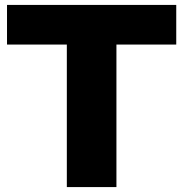

<svg xmlns="http://www.w3.org/2000/svg" viewBox="-20 -760 744 780"><path d="M251.5 0V-579H8.5V-740H696V-579H453V0Z"/></svg>

Font: Encode Sans SC SemiExpanded ExtraBold
Style: Regular
Weight: 800
Width: 6
Designer: Multiple Designers
Foundry: Impallari Type
Version: Version 3.002